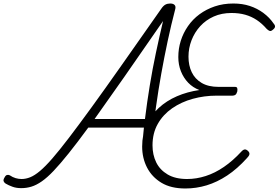

<svg xmlns="http://www.w3.org/2000/svg" viewBox="-32 -1055 1587 1094"><path d="M89 17Q61 17 39 9Q17 1 0 -9Q-9 -15 -11.5 -23Q-14 -31 -6 -44Q0 -56 8 -58Q16 -60 24 -56Q40 -45 57 -40Q74 -35 91 -35Q115 -35 140 -45Q165 -55 195.5 -80.5Q226 -106 266 -152Q306 -198 361 -270Q416 -342 490.5 -444.5Q565 -547 662 -685Q759 -823 886 -1004Q898 -1022 910 -1028.5Q922 -1035 938 -1035Q955 -1035 963 -1026.5Q971 -1018 966 -1001Q943 -913 923.5 -821.5Q904 -730 887 -635.5Q870 -541 856.5 -444Q843 -347 833 -248Q831 -234 825 -227.5Q819 -221 803 -220Q789 -219 783.5 -224.5Q778 -230 780 -245Q782 -267 784 -287Q786 -307 788 -328H471Q408 -242 359.5 -181.5Q311 -121 274 -82Q237 -43 206 -21.5Q175 0 147 8.5Q119 17 89 17ZM507 -377H794Q806 -474 821.5 -568.5Q837 -663 856.5 -754.5Q876 -846 897 -935Q772 -754 676 -616.5Q580 -479 507 -377ZM1024 19Q942 19 888 -13.5Q834 -46 806 -100Q778 -154 778 -220Q778 -289 803 -344Q828 -399 872.5 -440Q917 -481 976 -506.5Q1035 -532 1104 -542Q1067 -556 1040.5 -583.5Q1014 -611 999 -648.5Q984 -686 984 -730Q984 -778 998 -822.5Q1012 -867 1039 -906Q1066 -945 1104.5 -973.5Q1143 -1002 1191.5 -1018.5Q1240 -1035 1298 -1035Q1349 -1035 1391.5 -1021Q1434 -1007 1469 -981Q1504 -955 1527 -921Q1536 -911 1535 -902.5Q1534 -894 1522 -885Q1512 -876 1504 -879Q1496 -882 1487 -891Q1461 -921 1431 -941Q1401 -961 1365.5 -971Q1330 -981 1287 -981Q1231 -981 1186 -961Q1141 -941 1109 -906Q1077 -871 1059.5 -826Q1042 -781 1042 -732Q1042 -682 1060.5 -643.5Q1079 -605 1117 -582.5Q1155 -560 1213 -560H1307Q1317 -560 1319.5 -553.5Q1322 -547 1320 -534Q1316 -520 1309.5 -515Q1303 -510 1293 -510H1202Q1132 -510 1066.5 -492Q1001 -474 949 -438Q897 -402 867 -349Q837 -296 837 -227Q837 -173 858 -130Q879 -87 923 -61Q967 -35 1034 -35Q1087 -35 1140 -52Q1193 -69 1244 -104Q1295 -139 1343 -191Q1354 -203 1363 -203.5Q1372 -204 1382 -194Q1391 -185 1389 -175.5Q1387 -166 1375 -154Q1320 -93 1262.5 -55Q1205 -17 1145.5 1Q1086 19 1024 19Z"/></svg>

Font: Playwrite CO ExtraLight
Style: Regular
Weight: 250
Version: Version 1.002